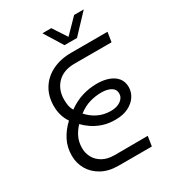

<svg xmlns="http://www.w3.org/2000/svg" viewBox="-209 -993 996 1106"><g transform="rotate(-30 289.5 -440.0)"><path d="M248 0Q184 0 138 -25.5Q92 -51 68 -92.5Q44 -134 44 -184Q44 -240 67.5 -285.5Q91 -331 131 -368Q115 -391 106 -420.5Q97 -450 97 -483Q97 -549 127.5 -598Q158 -647 212.5 -673.5Q267 -700 338 -700H579L569 -636H323Q249 -636 208 -594Q167 -552 167 -486Q167 -463 170.5 -445Q174 -427 184 -410Q230 -443 278 -457.5Q326 -472 376 -472Q420 -472 454 -459.5Q488 -447 507 -423Q526 -399 526 -363Q526 -331 507.5 -302.5Q489 -274 453.5 -256Q418 -238 367 -238Q320 -238 283 -250.5Q246 -263 218.5 -282Q191 -301 172 -321Q147 -295 132 -263.5Q117 -232 117 -192Q117 -159 132.5 -130Q148 -101 180 -82.5Q212 -64 262 -64L480 -65L470 0ZM370 -295Q409 -295 434.5 -313Q460 -331 460 -359Q460 -387 435.5 -401Q411 -415 372 -415Q334 -415 295.5 -404Q257 -393 219 -364Q246 -333 284 -314Q322 -295 370 -295ZM326 -757 250 -880H309L370 -787L461 -880H525L409 -757Z"/></g></svg>

Font: MuseoModerno Thin Light
Style: Italic
Weight: 300
Italic angle: -9°
Version: Version 1.003